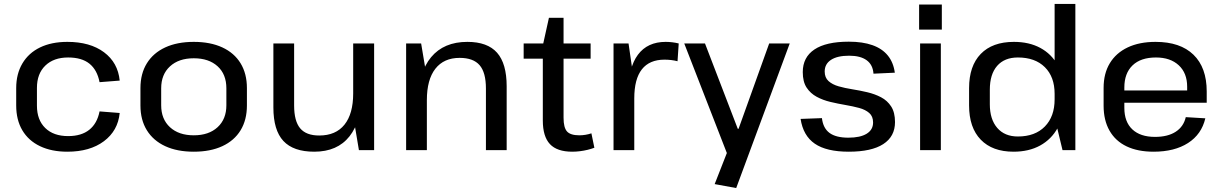

<svg xmlns="http://www.w3.org/2000/svg" viewBox="-20 -760 6190 972"><path d="M321 8Q241 8 182.5 -20Q124 -48 93 -100.5Q62 -153 62 -226V-314Q62 -386 93.5 -439Q125 -492 183 -520Q241 -548 321 -548Q436 -548 506.5 -495.5Q577 -443 586 -352L484 -344Q472 -406 433 -437.5Q394 -469 325 -469Q252 -469 209.5 -428Q167 -387 167 -315V-225Q167 -153 209 -112Q251 -71 325 -71Q392 -71 432 -103Q472 -135 484 -196L586 -188Q577 -98 506 -45Q435 8 321 8Z M961 8Q877 8 816.5 -20Q756 -48 723.5 -100.5Q691 -153 691 -226V-314Q691 -387 723.5 -439.5Q756 -492 816.5 -520Q877 -548 961 -548Q1045 -548 1105.5 -520Q1166 -492 1198 -439.5Q1230 -387 1230 -314V-226Q1230 -153 1198 -100.5Q1166 -48 1105.5 -20Q1045 8 961 8ZM961 -75Q1037 -75 1081.5 -116Q1126 -157 1126 -227V-313Q1126 -384 1081.5 -424.5Q1037 -465 961 -465Q885 -465 840.5 -424Q796 -383 796 -313V-227Q796 -157 840.5 -116Q885 -75 961 -75Z M1469 -226Q1469 -147 1499.5 -110.5Q1530 -74 1596 -74Q1680 -74 1724 -129Q1768 -184 1768 -287L1811 -360V-293Q1811 -148 1749.5 -70Q1688 8 1571 8Q1465 8 1414.5 -46.5Q1364 -101 1364 -216V-540H1469ZM1874 0H1797L1768 -173V-540H1874Z M2440 -312Q2440 -393 2408 -430Q2376 -467 2307 -467Q2227 -467 2184 -412Q2141 -357 2141 -253L2098 -180V-247Q2098 -393 2162.5 -470.5Q2227 -548 2346 -548Q2448 -548 2496.5 -493Q2545 -438 2545 -323V0H2440ZM2036 -540H2112L2141 -367V0H2036Z M2877 8Q2800 8 2764 -30.5Q2728 -69 2728 -150V-530L2759 -670H2833V-164Q2833 -114 2850.5 -94.5Q2868 -75 2913 -75Q2928 -75 2943.5 -77.5Q2959 -80 2974 -85L2989 -12Q2973 -6 2954.5 -1.5Q2936 3 2916 5.5Q2896 8 2877 8ZM2631 -540H2970V-463H2631Z M3086 -540H3162L3191 -339V0H3086ZM3161 -292Q3161 -418 3209.5 -483Q3258 -548 3350 -548Q3366 -548 3383 -546Q3400 -544 3416 -540L3410 -450Q3379 -458 3344 -458Q3268 -458 3229.5 -409Q3191 -360 3191 -262Z M3598 172 3676 -27 3666 31 3444 -540H3549L3715 -108H3719L3874 -540H3978L3707 192Z M4277 8Q4164 8 4105 -32.5Q4046 -73 4033 -158L4141 -162Q4147 -111 4179.5 -87Q4212 -63 4275 -63Q4335 -63 4367.5 -83Q4400 -103 4400 -140Q4400 -171 4380.5 -188Q4361 -205 4329.5 -213.5Q4298 -222 4260 -228.5Q4222 -235 4184 -244Q4146 -253 4114.5 -270Q4083 -287 4063.5 -316.5Q4044 -346 4044 -395Q4044 -470 4103 -509.5Q4162 -549 4277 -549Q4347 -549 4396.5 -531.5Q4446 -514 4474.5 -479Q4503 -444 4510 -392L4402 -387Q4399 -432 4367.5 -455Q4336 -478 4279 -478Q4219 -478 4187 -457Q4155 -436 4155 -398Q4155 -367 4174.5 -349.5Q4194 -332 4225.5 -323Q4257 -314 4295 -308Q4333 -302 4371 -293Q4409 -284 4440.5 -267.5Q4472 -251 4491.5 -221Q4511 -191 4511 -142Q4511 -69 4451.5 -30.5Q4392 8 4277 8Z M4743 -540V0H4638V-540ZM4748 -737V-610H4633V-737Z M5111 8Q5004 8 4945 -53Q4886 -114 4886 -226V-314Q4886 -426 4945 -487Q5004 -548 5113 -548Q5190 -548 5246.5 -517.5Q5303 -487 5334.5 -430.5Q5366 -374 5366 -297V-248Q5366 -170 5334.5 -112.5Q5303 -55 5246 -23.5Q5189 8 5111 8ZM5133 -69Q5220 -69 5269.5 -119.5Q5319 -170 5319 -257V-285Q5319 -371 5269.5 -420Q5220 -469 5133 -469Q5065 -469 5028 -426.5Q4991 -384 4991 -306V-232Q4991 -156 5028.5 -112.5Q5066 -69 5133 -69ZM5319 -166V-740H5424V0H5359Z M5820 8Q5740 8 5683.5 -19Q5627 -46 5597 -98.5Q5567 -151 5567 -225V-315Q5567 -388 5598.5 -440Q5630 -492 5689 -520Q5748 -548 5830 -548Q5955 -548 6022 -483Q6089 -418 6089 -297V-240H5652V-302H6005L5990 -278V-321Q5990 -390 5947.5 -429.5Q5905 -469 5832 -469Q5755 -469 5713.5 -429Q5672 -389 5672 -317V-214Q5672 -143 5712.5 -105Q5753 -67 5827 -67Q5892 -67 5932 -93Q5972 -119 5983 -167L6082 -161Q6063 -80 5994.5 -36Q5926 8 5820 8Z"/></svg>

Font: Pathway Extreme 8pt Thin 12pt Medium
Style: Regular
Weight: 500
Version: Version 1.001;gftools[0.9.26]